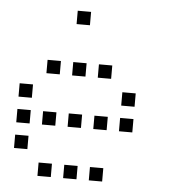

<svg xmlns="http://www.w3.org/2000/svg" viewBox="-49 -723 698 745"><g transform="rotate(5 300.0 -350.0)"><path d="M225 -676Q224 -676 224 -676Q224 -676 224 -675V-625Q224 -624 224 -624Q224 -624 225 -624H275Q276 -624 276 -624Q276 -624 276 -625V-675Q276 -676 276 -676Q276 -676 275 -676ZM125 -476Q124 -476 124 -476Q124 -476 124 -475V-425Q124 -424 124 -424Q124 -424 125 -424H175Q176 -424 176 -424Q176 -424 176 -425V-475Q176 -476 176 -476Q176 -476 175 -476ZM225 -476Q224 -476 224 -476Q224 -476 224 -475V-425Q224 -424 224 -424Q224 -424 225 -424H275Q276 -424 276 -424Q276 -424 276 -425V-475Q276 -476 276 -476Q276 -476 275 -476ZM325 -476Q324 -476 324 -476Q324 -476 324 -475V-425Q324 -424 324 -424Q324 -424 325 -424H375Q376 -424 376 -424Q376 -424 376 -425V-475Q376 -476 376 -476Q376 -476 375 -476ZM25 -376Q24 -376 24 -376Q24 -376 24 -375V-325Q24 -324 24 -324Q24 -324 25 -324H75Q76 -324 76 -324Q76 -324 76 -325V-375Q76 -376 76 -376Q76 -376 75 -376ZM425 -376Q424 -376 424 -376Q424 -376 424 -375V-325Q424 -324 424 -324Q424 -324 425 -324H475Q476 -324 476 -324Q476 -324 476 -325V-375Q476 -376 476 -376Q476 -376 475 -376ZM25 -276Q24 -276 24 -276Q24 -276 24 -275V-225Q24 -224 24 -224Q24 -224 25 -224H75Q76 -224 76 -224Q76 -224 76 -225V-275Q76 -276 76 -276Q76 -276 75 -276ZM125 -276Q124 -276 124 -276Q124 -276 124 -275V-225Q124 -224 124 -224Q124 -224 125 -224H175Q176 -224 176 -224Q176 -224 176 -225V-275Q176 -276 176 -276Q176 -276 175 -276ZM225 -276Q224 -276 224 -276Q224 -276 224 -275V-225Q224 -224 224 -224Q224 -224 225 -224H275Q276 -224 276 -224Q276 -224 276 -225V-275Q276 -276 276 -276Q276 -276 275 -276ZM325 -276Q324 -276 324 -276Q324 -276 324 -275V-225Q324 -224 324 -224Q324 -224 325 -224H375Q376 -224 376 -224Q376 -224 376 -225V-275Q376 -276 376 -276Q376 -276 375 -276ZM425 -276Q424 -276 424 -276Q424 -276 424 -275V-225Q424 -224 424 -224Q424 -224 425 -224H475Q476 -224 476 -224Q476 -224 476 -225V-275Q476 -276 476 -276Q476 -276 475 -276ZM25 -176Q24 -176 24 -176Q24 -176 24 -175V-125Q24 -124 24 -124Q24 -124 25 -124H75Q76 -124 76 -124Q76 -124 76 -125V-175Q76 -176 76 -176Q76 -176 75 -176ZM125 -76Q124 -76 124 -76Q124 -76 124 -75V-25Q124 -24 124 -24Q124 -24 125 -24H175Q176 -24 176 -24Q176 -24 176 -25V-75Q176 -76 176 -76Q176 -76 175 -76ZM225 -76Q224 -76 224 -76Q224 -76 224 -75V-25Q224 -24 224 -24Q224 -24 225 -24H275Q276 -24 276 -24Q276 -24 276 -25V-75Q276 -76 276 -76Q276 -76 275 -76ZM325 -76Q324 -76 324 -76Q324 -76 324 -75V-25Q324 -24 324 -24Q324 -24 325 -24H375Q376 -24 376 -24Q376 -24 376 -25V-75Q376 -76 376 -76Q376 -76 375 -76Z"/></g></svg>

Font: Doto
Style: Regular
Weight: 400
Monospace: yes
Version: Version 1.000